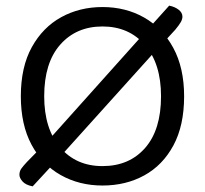

<svg xmlns="http://www.w3.org/2000/svg" viewBox="-20 -646 729 682"><path d="M181 -76 96 16Q71 11 60 -1.5Q49 -14 49 -25Q49 -38 56 -47.5Q63 -57 75 -70L125 -121ZM603 -541 547 -480 501 -537 581 -626Q601 -622 614.5 -611.5Q628 -601 628 -587Q628 -578 622.5 -568Q617 -558 603 -541ZM533 -466 169 -62 135 -129 486 -521ZM634 -304Q634 -200 596 -129.5Q558 -59 492.5 -23Q427 13 344 13Q262 13 196 -24Q130 -61 92 -132Q54 -203 54 -304Q54 -408 93 -478.5Q132 -549 197.5 -585Q263 -621 344 -621Q426 -621 491.5 -584Q557 -547 595.5 -476Q634 -405 634 -304ZM552 -304Q552 -420 495 -486Q438 -552 344 -552Q251 -552 194 -487.5Q137 -423 137 -304Q137 -189 193.5 -122.5Q250 -56 344 -56Q439 -56 495.5 -120.5Q552 -185 552 -304Z"/></svg>

Font: Baloo Bhaijaan 2
Style: Regular
Weight: 400
Designer: Sanskriti Dholi, Noopur Datye and Ek Type
Foundry: Ek Type
Version: Version 1.701